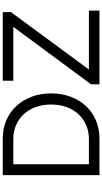

<svg xmlns="http://www.w3.org/2000/svg" viewBox="305 -1045 740 1390"><g transform="rotate(-90 675.0 -350.0)"><path d="M102 0V-700H366.9Q438.2 -700 498.1 -674.7Q557.9 -649.3 601.7 -602.3Q645.6 -555.3 669.7 -491.3Q693.9 -427.3 693.9 -350Q693.9 -273 669.7 -208.7Q645.6 -144.3 602.1 -97.5Q558.5 -50.7 498.4 -25.3Q438.2 0 366.9 0ZM181 -66 175.7 -76.3H361.9Q417.3 -76.3 463.5 -96Q509.7 -115.7 543.1 -151.6Q576.5 -187.5 594.9 -238.2Q613.3 -289 613.3 -350Q613.3 -411.4 594.9 -461.8Q576.5 -512.2 542.8 -548.4Q509.1 -584.6 463.2 -604.1Q417.3 -623.7 361.9 -623.7H173.4L181 -633.3ZM759.3 0V-60.5L1187.3 -639.6L1201.3 -623.7H785.3V-700H1282.2V-640.5L855.5 -61L843.9 -76.3H1293.2V0Z"/></g></svg>

Font: Lexend Medium
Style: Regular
Weight: 500
Designer: Bonnie Shaver-Troup, Thomas Jockin
Foundry: Lexend
Version: Version 1.005